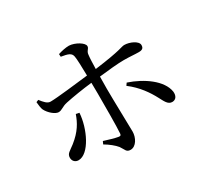

<svg xmlns="http://www.w3.org/2000/svg" viewBox="-153 -973 1306 1221"><g transform="rotate(-30 500.0 -362.0)"><path d="M802 -175C820 -142 833 -108 865 -108C893 -108 907 -131 903 -163C889 -250 783 -324 675 -360L663 -343C732 -291 774 -228 802 -175ZM295 -349C276 -295 249 -245 182 -192C145 -163 123 -157 123 -126C123 -103 139 -85 164 -85C242 -85 312 -232 319 -344ZM116 -539C118 -520 120 -493 127 -479C144 -445 183 -413 207 -413C232 -413 244 -432 283 -440C334 -451 416 -464 480 -471L481 -391C481 -306 481 -148 477 -100C476 -86 469 -85 457 -87C432 -91 394 -103 358 -114L349 -94C382 -75 414 -49 431 -28C453 3 452 23 484 23C524 23 552 -27 552 -72C552 -103 546 -307 546 -390L547 -478C613 -486 689 -493 729 -493C776 -493 807 -489 839 -489C865 -489 876 -498 876 -520C876 -550 820 -575 781 -575C758 -575 749 -559 548 -533C549 -574 550 -611 553 -634C555 -663 575 -666 575 -686C575 -711 518 -745 474 -747C449 -747 417 -740 393 -732L394 -712C444 -704 467 -697 472 -668C476 -648 478 -587 479 -525C402 -516 243 -497 197 -497C173 -496 154 -519 133 -546Z"/></g></svg>

Font: Noto Serif TC Medium
Style: Regular
Weight: 500
Designer: Ryoko NISHIZUKA 西塚涼子 (kana & ideographs); Frank Grießhammer (Latin, Greek & Cyrillic); Wenlong ZHANG 张文龙 (bopomofo); San
Foundry: Adobe
Version: Version 2.001;hotconv 1.1.0;makeotfexe 2.6.0